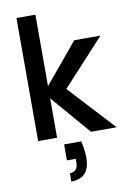

<svg xmlns="http://www.w3.org/2000/svg" viewBox="-107 -804 767 1137"><g transform="rotate(-10 277.0 -235.0)"><path d="M293 -275 547 0H393L189 -237V0H75V-740H189V-310L389 -551H547ZM326 46Q339 99 339 145Q339 270 227 270V220Q276 220 276 163V142H223V46Z"/></g></svg>

Font: Fz Poppins Med
Style: Regular
Weight: 500
Designer: Ninad Kale (Devanagari), Jonny Pinhorn (Latin)
Foundry: Indian Type Foundry
Version: Vit hóa bi Vntype.Com & FontZin.Com